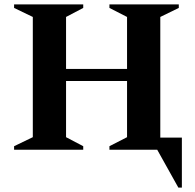

<svg xmlns="http://www.w3.org/2000/svg" viewBox="-20 -680 886 872"><path d="M44 0V-16L129 -57V-603L44 -644V-660H358V-644L280 -603V-367H557V-603L477 -644V-660H792V-644L708 -603V-55H806V172H790L694 0H477V-16L557 -57V-312H280V-57L358 -16V0Z"/></svg>

Font: Spectral
Style: Bold
Weight: 700
Designer: Jean-Baptiste Levee
Foundry: Production Type
Version: Version 2.001